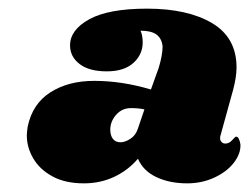

<svg xmlns="http://www.w3.org/2000/svg" viewBox="-20 -698 576 444"><path d="M527 -542Q527 -520 519 -490L490 -385Q489 -383 489 -378Q489 -373 492.5 -369.5Q496 -366 501 -366Q510 -366 517 -374Q524 -382 526 -382Q530 -382 532.5 -376.5Q535 -371 536 -364Q537 -343 521 -322Q505 -301 476 -287.5Q447 -274 413 -274Q372 -274 341.5 -288.5Q311 -303 299 -331Q276 -304 244 -289Q212 -274 174 -274Q131 -274 101.5 -290Q72 -306 57 -331.5Q42 -357 42 -385Q42 -391 44 -405Q55 -458 96.5 -484.5Q138 -511 198 -511Q262 -511 329 -491L347 -541Q356 -571 356 -591Q354 -609 342 -618Q330 -627 305 -627Q310 -616 310 -600Q310 -572 288.5 -552.5Q267 -533 227 -533Q186 -533 164 -550Q142 -567 142 -593Q142 -629 186.5 -653.5Q231 -678 320 -678Q414 -678 470.5 -644.5Q527 -611 527 -542ZM235 -398Q235 -385 241 -377Q247 -369 259 -369Q269 -369 281.5 -377Q294 -385 299 -401L314 -445Q301 -448 283 -448Q262 -448 248.5 -432.5Q235 -417 235 -398Z"/></svg>

Font: Shrikhand
Style: Regular
Weight: 400
Italic angle: -14°
Version: Version 1.000;PS 1.000;hotconv 1.0.88;makeotf.lib2.5.647800